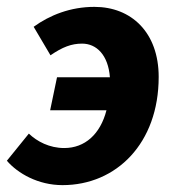

<svg xmlns="http://www.w3.org/2000/svg" viewBox="-29 -527 514 559"><path d="M153 12C310 12 433 -110 433 -303C433 -433 353 -507 246 -507C176 -507 116 -483 69 -449L118 -366C153 -390 179 -400 210 -400C252 -400 286 -367 291 -302H137L117 -206H281C263 -136 218 -96 158 -96C115 -96 79 -115 55 -138L-9 -59C23 -22 82 12 153 12Z"/></svg>

Font: Source Sans Pro
Style: Bold Italic
Weight: 700
Italic angle: -11°
Designer: Paul D. Hunt
Foundry: Adobe Systems Incorporated
Version: Version 3.006;hotconv 1.0.111;makeotfexe 2.5.65597